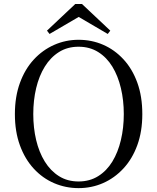

<svg xmlns="http://www.w3.org/2000/svg" viewBox="-20 -949 807 985"><path d="M400.6 -928.5 545.8 -791.8 532.8 -774.8 355.2 -878.9H412.4L234.2 -774.8L221 -791.8L366.2 -928.5ZM383 16.1Q316.9 16.1 257.7 -9.3Q198.4 -34.7 153.2 -83.8Q107.9 -132.9 82.2 -203.3Q56.4 -273.6 56.4 -363.7Q56.4 -452.8 82.2 -523.6Q107.9 -594.3 153.2 -643.4Q198.4 -692.5 257.7 -718.7Q316.9 -744.9 383 -744.9Q450 -744.9 508.8 -719.5Q567.6 -694.1 613.1 -645Q658.7 -595.9 684.4 -525.1Q710.1 -454.4 710.1 -363.7Q710.1 -274.6 684.4 -204.2Q658.7 -133.7 613.1 -84.6Q567.6 -35.5 508.8 -9.7Q450 16.1 383 16.1ZM383 -18Q440.1 -18 483.7 -45.3Q527.4 -72.6 556.4 -120.2Q585.4 -167.8 600.2 -230.4Q615.1 -293.1 615.1 -363.7Q615.1 -434.4 600.2 -496.9Q585.4 -559.5 556.4 -607.1Q527.4 -654.7 483.7 -682Q440.1 -709.3 383 -709.3Q325.9 -709.3 282.6 -682Q239.2 -654.7 209.8 -607.1Q180.4 -559.5 165.5 -496.9Q150.7 -434.4 150.7 -363.7Q150.7 -293.1 165.5 -230.4Q180.4 -167.8 209.8 -120.2Q239.2 -72.6 282.6 -45.3Q325.9 -18 383 -18Z"/></svg>

Font: Noto Serif HK
Style: Regular
Weight: 200
Designer: Ryoko NISHIZUKA 西塚涼子 (kana & ideographs); Frank Grießhammer (Latin, Greek & Cyrillic); Wenlong ZHANG 张文龙 (bopomofo); San
Foundry: Adobe
Version: Version 2.001;hotconv 1.1.0;makeotfexe 2.6.0